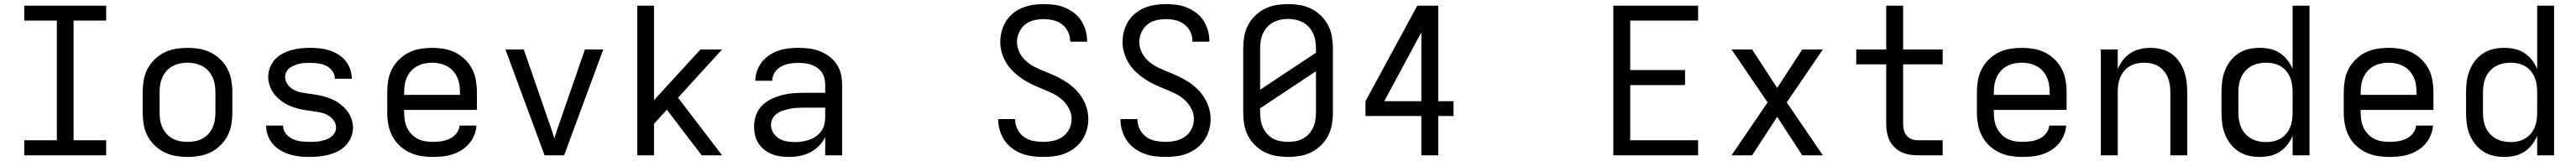

<svg xmlns="http://www.w3.org/2000/svg" viewBox="-20 -763 12640 791"><path d="M99 0V-74H259V-662H99V-735H501V-662H341V-74H501V0Z M900 8Q871 8 841.5 3Q812 -2 786 -15Q760 -28 738.5 -49Q717 -70 703.5 -96Q690 -122 685 -151.5Q680 -181 680 -210V-310Q680 -339 685 -368.5Q690 -398 703.5 -424Q717 -450 738.5 -471Q760 -492 786 -505Q812 -518 841.5 -523Q871 -528 900 -528Q929 -528 958.5 -523Q988 -518 1014 -505Q1040 -492 1061.5 -471Q1083 -450 1096.5 -424Q1110 -398 1115 -368.5Q1120 -339 1120 -310V-210Q1120 -181 1115 -151.5Q1110 -122 1096.5 -96Q1083 -70 1061.5 -49Q1040 -28 1014 -15Q988 -2 958.5 3Q929 8 900 8ZM900 -66Q919 -66 937.5 -69.5Q956 -73 973 -82Q990 -91 1002.5 -105Q1015 -119 1023 -136.5Q1031 -154 1034 -172.5Q1037 -191 1037 -210V-310Q1037 -329 1034 -347.5Q1031 -366 1023 -383.5Q1015 -401 1002.5 -415Q990 -429 973 -438Q956 -447 937.5 -451Q919 -455 900 -455Q881 -455 862.5 -451Q844 -447 827 -438Q810 -429 797.5 -415Q785 -401 777 -383.5Q769 -366 766 -347.5Q763 -329 763 -310V-210Q763 -191 766 -172.5Q769 -154 777 -136.5Q785 -119 797.5 -105Q810 -91 827 -82Q844 -73 862.5 -69.5Q881 -66 900 -66Z M1499 8Q1474 8 1450 5.5Q1426 3 1402.5 -4Q1379 -11 1357.5 -23.5Q1336 -36 1320 -54Q1304 -72 1295 -95.5Q1286 -119 1286 -143Q1286 -144 1286 -144.5Q1286 -145 1286 -146H1369Q1369 -146 1369 -145.5Q1369 -145 1369 -145Q1369 -131 1375.5 -118Q1382 -105 1392.5 -95.5Q1403 -86 1416 -80Q1429 -74 1442.5 -71Q1456 -68 1470.5 -67Q1485 -66 1499 -66Q1513 -66 1526.5 -66.5Q1540 -67 1553.5 -70Q1567 -73 1580 -77.5Q1593 -82 1604 -90Q1615 -98 1622 -110Q1629 -122 1629 -136Q1629 -155 1617.5 -171Q1606 -187 1589.5 -196.5Q1573 -206 1554 -210Q1535 -214 1516 -216.5Q1497 -219 1478 -222Q1459 -225 1440.5 -230Q1422 -235 1404.5 -242Q1387 -249 1371 -259.5Q1355 -270 1341 -283.5Q1327 -297 1317 -313Q1307 -329 1301.5 -347.5Q1296 -366 1296 -385Q1296 -409 1304.5 -431Q1313 -453 1329 -470.5Q1345 -488 1365.5 -499Q1386 -510 1408.5 -516.5Q1431 -523 1454.5 -525.5Q1478 -528 1501 -528Q1525 -528 1548.5 -525.5Q1572 -523 1594.5 -516Q1617 -509 1638 -496.5Q1659 -484 1674 -466Q1689 -448 1697.5 -425Q1706 -402 1706 -379Q1706 -378 1706 -377Q1706 -376 1706 -376H1623Q1623 -376 1623 -376.5Q1623 -377 1623 -377Q1623 -397 1610.5 -414Q1598 -431 1580 -440Q1562 -449 1541.5 -451.5Q1521 -454 1501 -454Q1488 -454 1475 -453.5Q1462 -453 1449.5 -450Q1437 -447 1424.5 -442Q1412 -437 1401.5 -429Q1391 -421 1385 -409.5Q1379 -398 1379 -385Q1379 -366 1390.5 -349.5Q1402 -333 1418.5 -323.5Q1435 -314 1453.5 -310Q1472 -306 1491 -303.5Q1510 -301 1529 -298Q1548 -295 1566.5 -290Q1585 -285 1603 -278Q1621 -271 1637 -260.5Q1653 -250 1667 -236.5Q1681 -223 1691 -207Q1701 -191 1706.5 -172.5Q1712 -154 1712 -135Q1712 -111 1702.5 -88.5Q1693 -66 1676.5 -48.5Q1660 -31 1638.5 -20Q1617 -9 1594 -3Q1571 3 1547 5.5Q1523 8 1499 8Z M2102 8Q2073 8 2043.5 3Q2014 -2 1987.5 -15Q1961 -28 1939.5 -48.5Q1918 -69 1904.5 -95.5Q1891 -122 1885.5 -151Q1880 -180 1880 -210V-310Q1880 -339 1885 -368.5Q1890 -398 1903.5 -424Q1917 -450 1938.5 -471Q1960 -492 1986 -505Q2012 -518 2041.5 -523Q2071 -528 2100 -528Q2129 -528 2158.5 -523Q2188 -518 2214 -505Q2240 -492 2261.5 -471Q2283 -450 2296.5 -424Q2310 -398 2315 -368.5Q2320 -339 2320 -310V-223H1963V-210Q1963 -191 1966 -172Q1969 -153 1977 -136Q1985 -119 1998.5 -104.5Q2012 -90 2028.5 -81.5Q2045 -73 2064 -69.5Q2083 -66 2102 -66Q2124 -66 2145 -69Q2166 -72 2185.5 -81Q2205 -90 2219 -107Q2233 -124 2235 -146H2318Q2316 -121 2306.5 -98Q2297 -75 2281 -56.5Q2265 -38 2244 -25Q2223 -12 2199.5 -4.5Q2176 3 2151.5 5.5Q2127 8 2102 8ZM1963 -297H2237V-310Q2237 -329 2234 -347.5Q2231 -366 2223 -383.5Q2215 -401 2202.5 -415Q2190 -429 2173 -438Q2156 -447 2137.5 -451Q2119 -455 2100 -455Q2081 -455 2062.5 -451Q2044 -447 2027 -438Q2010 -429 1997.5 -415Q1985 -401 1977 -383.5Q1969 -366 1966 -347.5Q1963 -329 1963 -310Z M2652 0 2460 -520H2550L2670 -173Q2678 -151 2685.5 -128.5Q2693 -106 2700 -83Q2707 -106 2714.5 -128.5Q2722 -151 2730 -173L2850 -520H2940L2748 0Z M3107 0V-735H3189V-271L3417 -520H3523L3307 -283L3523 0H3423L3252 -224L3189 -155V0Z M3851 8Q3830 8 3808.5 5Q3787 2 3767 -6Q3747 -14 3730 -27.5Q3713 -41 3701.5 -59Q3690 -77 3685 -98Q3680 -119 3680 -141Q3680 -169 3689 -195.5Q3698 -222 3717 -242Q3736 -262 3760.5 -274.5Q3785 -287 3812 -294.5Q3839 -302 3866.5 -304.5Q3894 -307 3921 -307H4029V-347Q4029 -363 4025 -379Q4021 -395 4012 -408Q4003 -421 3989.5 -430.5Q3976 -440 3961 -445Q3946 -450 3930 -452Q3914 -454 3898 -454Q3876 -454 3854.5 -450.5Q3833 -447 3813.5 -436.5Q3794 -426 3781.5 -407Q3769 -388 3769 -366H3686Q3686 -391 3694.5 -415Q3703 -439 3718.5 -458.5Q3734 -478 3755 -492Q3776 -506 3799.5 -514Q3823 -522 3848 -525Q3873 -528 3898 -528Q3925 -528 3951.5 -524.5Q3978 -521 4002.5 -511.5Q4027 -502 4048.5 -486Q4070 -470 4085 -448Q4100 -426 4106 -400Q4112 -374 4112 -347V0H4029V-90Q4018 -66 3998.5 -46.5Q3979 -27 3955 -14.5Q3931 -2 3904.5 3Q3878 8 3851 8ZM3882 -65Q3900 -65 3918 -68Q3936 -71 3953 -77Q3970 -83 3985 -94Q4000 -105 4010.5 -120Q4021 -135 4025 -153Q4029 -171 4029 -189V-234H3921Q3905 -234 3888 -233Q3871 -232 3855 -228.5Q3839 -225 3823 -220Q3807 -215 3793 -205.5Q3779 -196 3771 -181Q3763 -166 3763 -150Q3763 -129 3774 -111Q3785 -93 3802.5 -82.5Q3820 -72 3840.5 -68.5Q3861 -65 3882 -65Z M5099 8Q5072 8 5045 4.5Q5018 1 4993 -8.5Q4968 -18 4946 -34.5Q4924 -51 4909 -73Q4894 -95 4886 -121Q4878 -147 4878 -174Q4878 -175 4878 -176Q4878 -177 4878 -178H4961Q4961 -178 4961 -177Q4961 -176 4961 -176Q4961 -151 4972.5 -128Q4984 -105 5004 -90.5Q5024 -76 5049 -71Q5074 -66 5099 -66Q5124 -66 5149 -71.5Q5174 -77 5194.5 -91.5Q5215 -106 5226.5 -129.5Q5238 -153 5238 -179Q5238 -206 5224.5 -231Q5211 -256 5190.5 -274Q5170 -292 5145 -304Q5120 -316 5094 -326.5Q5068 -337 5043.5 -348.5Q5019 -360 4996 -375.5Q4973 -391 4953 -410Q4933 -429 4918.5 -452.5Q4904 -476 4896 -502.5Q4888 -529 4888 -557Q4888 -584 4895 -610Q4902 -636 4916 -658.5Q4930 -681 4951 -698Q4972 -715 4997 -725Q5022 -735 5048.5 -739Q5075 -743 5101 -743Q5127 -743 5153.5 -739.5Q5180 -736 5204 -726Q5228 -716 5249.5 -700Q5271 -684 5285 -662Q5299 -640 5306.5 -614.5Q5314 -589 5314 -562Q5314 -561 5314 -560Q5314 -559 5314 -558H5231Q5231 -559 5231 -559.5Q5231 -560 5231 -561Q5231 -585 5220.5 -607Q5210 -629 5191 -643.5Q5172 -658 5148.5 -663.5Q5125 -669 5101 -669Q5077 -669 5053 -663.5Q5029 -658 5010 -642.5Q4991 -627 4980.5 -604Q4970 -581 4970 -557Q4970 -529 4983 -504Q4996 -479 5017 -461Q5038 -443 5063 -431Q5088 -419 5113.5 -409Q5139 -399 5164 -387Q5189 -375 5212 -360Q5235 -345 5255 -325.5Q5275 -306 5289.5 -282.5Q5304 -259 5312 -232.5Q5320 -206 5320 -178Q5320 -151 5312.5 -124.5Q5305 -98 5290 -75.5Q5275 -53 5253 -36Q5231 -19 5205.5 -9Q5180 1 5153 4.5Q5126 8 5099 8Z M5699 8Q5672 8 5645 4.5Q5618 1 5593 -8.5Q5568 -18 5546 -34.5Q5524 -51 5509 -73Q5494 -95 5486 -121Q5478 -147 5478 -174Q5478 -175 5478 -176Q5478 -177 5478 -178H5561Q5561 -178 5561 -177Q5561 -176 5561 -176Q5561 -151 5572.5 -128Q5584 -105 5604 -90.5Q5624 -76 5649 -71Q5674 -66 5699 -66Q5724 -66 5749 -71.5Q5774 -77 5794.5 -91.5Q5815 -106 5826.5 -129.5Q5838 -153 5838 -179Q5838 -206 5824.5 -231Q5811 -256 5790.5 -274Q5770 -292 5745 -304Q5720 -316 5694 -326.5Q5668 -337 5643.5 -348.5Q5619 -360 5596 -375.5Q5573 -391 5553 -410Q5533 -429 5518.5 -452.5Q5504 -476 5496 -502.5Q5488 -529 5488 -557Q5488 -584 5495 -610Q5502 -636 5516 -658.5Q5530 -681 5551 -698Q5572 -715 5597 -725Q5622 -735 5648.5 -739Q5675 -743 5701 -743Q5727 -743 5753.5 -739.5Q5780 -736 5804 -726Q5828 -716 5849.5 -700Q5871 -684 5885 -662Q5899 -640 5906.5 -614.5Q5914 -589 5914 -562Q5914 -561 5914 -560Q5914 -559 5914 -558H5831Q5831 -559 5831 -559.5Q5831 -560 5831 -561Q5831 -585 5820.5 -607Q5810 -629 5791 -643.5Q5772 -658 5748.5 -663.5Q5725 -669 5701 -669Q5677 -669 5653 -663.5Q5629 -658 5610 -642.5Q5591 -627 5580.5 -604Q5570 -581 5570 -557Q5570 -529 5583 -504Q5596 -479 5617 -461Q5638 -443 5663 -431Q5688 -419 5713.5 -409Q5739 -399 5764 -387Q5789 -375 5812 -360Q5835 -345 5855 -325.5Q5875 -306 5889.5 -282.5Q5904 -259 5912 -232.5Q5920 -206 5920 -178Q5920 -151 5912.5 -124.5Q5905 -98 5890 -75.5Q5875 -53 5853 -36Q5831 -19 5805.5 -9Q5780 1 5753 4.5Q5726 8 5699 8Z M6300 8Q6271 8 6241.5 3Q6212 -2 6186 -15Q6160 -28 6138.5 -49Q6117 -70 6103.5 -96Q6090 -122 6085 -151.5Q6080 -181 6080 -210V-525Q6080 -554 6085 -583.5Q6090 -613 6103.5 -639Q6117 -665 6138.5 -686Q6160 -707 6186 -720Q6212 -733 6241.5 -738Q6271 -743 6300 -743Q6329 -743 6358.5 -738Q6388 -733 6414 -720Q6440 -707 6461.5 -686Q6483 -665 6496.5 -639Q6510 -613 6515 -583.5Q6520 -554 6520 -525V-210Q6520 -181 6515 -151.5Q6510 -122 6496.5 -96Q6483 -70 6461.5 -49Q6440 -28 6414 -15Q6388 -2 6358.5 3Q6329 8 6300 8ZM6163 -322 6437 -504V-525Q6437 -544 6434 -562.5Q6431 -581 6423 -598.5Q6415 -616 6402.5 -630Q6390 -644 6373 -653Q6356 -662 6337.5 -666Q6319 -670 6300 -670Q6281 -670 6262.5 -666Q6244 -662 6227 -653Q6210 -644 6197.5 -630Q6185 -616 6177 -598.5Q6169 -581 6166 -562.5Q6163 -544 6163 -525ZM6300 -66Q6319 -66 6337.5 -69.5Q6356 -73 6373 -82Q6390 -91 6402.5 -105Q6415 -119 6423 -136.5Q6431 -154 6434 -172.5Q6437 -191 6437 -210V-413L6163 -231V-210Q6163 -191 6166 -172.5Q6169 -154 6177 -136.5Q6185 -119 6197.5 -105Q6210 -91 6227 -82Q6244 -73 6262.5 -69.5Q6281 -66 6300 -66Z M6954 0V-193H6680V-266L6934 -735H7037V-266H7112V-193H7037V0ZM6772 -266H6954V-604Z M7896 0V-735H8312V-662H7979V-419H8248V-345H7979V-74H8312V0Z M8476 0 8653 -260 8476 -520H8577L8700 -331L8823 -520H8924L8747 -260L8924 0H8823L8700 -189L8577 0Z M9390 0Q9369 0 9348.5 -3.5Q9328 -7 9309 -16Q9290 -25 9275 -40Q9260 -55 9251 -74Q9242 -93 9238.5 -113.5Q9235 -134 9235 -155V-447H9088V-520H9235V-735H9318V-520H9512V-447H9318V-155Q9318 -139 9321.5 -124Q9325 -109 9335 -97Q9345 -85 9359.5 -79.5Q9374 -74 9390 -74H9512V0Z M9902 8Q9873 8 9843.5 3Q9814 -2 9787.5 -15Q9761 -28 9739.5 -48.5Q9718 -69 9704.5 -95.5Q9691 -122 9685.5 -151Q9680 -180 9680 -210V-310Q9680 -339 9685 -368.5Q9690 -398 9703.5 -424Q9717 -450 9738.5 -471Q9760 -492 9786 -505Q9812 -518 9841.5 -523Q9871 -528 9900 -528Q9929 -528 9958.5 -523Q9988 -518 10014 -505Q10040 -492 10061.5 -471Q10083 -450 10096.5 -424Q10110 -398 10115 -368.5Q10120 -339 10120 -310V-223H9763V-210Q9763 -191 9766 -172Q9769 -153 9777 -136Q9785 -119 9798.5 -104.5Q9812 -90 9828.5 -81.5Q9845 -73 9864 -69.5Q9883 -66 9902 -66Q9924 -66 9945 -69Q9966 -72 9985.5 -81Q10005 -90 10019 -107Q10033 -124 10035 -146H10118Q10116 -121 10106.5 -98Q10097 -75 10081 -56.5Q10065 -38 10044 -25Q10023 -12 9999.5 -4.5Q9976 3 9951.5 5.5Q9927 8 9902 8ZM9763 -297H10037V-310Q10037 -329 10034 -347.5Q10031 -366 10023 -383.5Q10015 -401 10002.5 -415Q9990 -429 9973 -438Q9956 -447 9937.5 -451Q9919 -455 9900 -455Q9881 -455 9862.5 -451Q9844 -447 9827 -438Q9810 -429 9797.5 -415Q9785 -401 9777 -383.5Q9769 -366 9766 -347.5Q9763 -329 9763 -310Z M10288 0V-520H10371V-424Q10381 -448 10397 -468.5Q10413 -489 10434 -502.5Q10455 -516 10480.5 -522Q10506 -528 10532 -528Q10558 -528 10584.5 -521.5Q10611 -515 10633 -500Q10655 -485 10671 -462.5Q10687 -440 10696 -415Q10705 -390 10708.5 -363.5Q10712 -337 10712 -310V0H10629V-310Q10629 -328 10626.5 -346.5Q10624 -365 10617 -382Q10610 -399 10598 -413.5Q10586 -428 10570.5 -437.5Q10555 -447 10536.5 -451Q10518 -455 10500 -455Q10482 -455 10463.5 -451Q10445 -447 10429.5 -437.5Q10414 -428 10402 -413.5Q10390 -399 10383 -382Q10376 -365 10373.5 -346.5Q10371 -328 10371 -310V0Z M11068 8Q11040 8 11013.5 2Q10987 -4 10964 -19Q10941 -34 10924 -56Q10907 -78 10897 -103.5Q10887 -129 10883.5 -156Q10880 -183 10880 -210V-310Q10880 -337 10883.5 -364Q10887 -391 10897 -416.5Q10907 -442 10924 -464Q10941 -486 10964 -501Q10987 -516 11013.5 -522Q11040 -528 11068 -528Q11093 -528 11118.5 -522.5Q11144 -517 11165.5 -503Q11187 -489 11203 -468.5Q11219 -448 11229 -424V-735H11312V0H11229V-96Q11219 -72 11203 -51.5Q11187 -31 11165.5 -17Q11144 -3 11118.5 2.5Q11093 8 11068 8ZM11099 -65Q11118 -65 11136 -69Q11154 -73 11170 -82.5Q11186 -92 11198 -106.5Q11210 -121 11217 -138Q11224 -155 11226.5 -173.5Q11229 -192 11229 -210V-310Q11229 -328 11226.5 -346.5Q11224 -365 11217 -382Q11210 -399 11198 -413.5Q11186 -428 11170 -437.5Q11154 -447 11136 -451Q11118 -455 11099 -455Q11080 -455 11061.5 -451Q11043 -447 11026.5 -438Q11010 -429 10997 -414.5Q10984 -400 10976.5 -383Q10969 -366 10966 -347.5Q10963 -329 10963 -310V-210Q10963 -191 10966 -172.5Q10969 -154 10976.5 -137Q10984 -120 10997 -105.5Q11010 -91 11026.5 -82Q11043 -73 11061.5 -69Q11080 -65 11099 -65Z M11702 8Q11673 8 11643.5 3Q11614 -2 11587.5 -15Q11561 -28 11539.5 -48.5Q11518 -69 11504.5 -95.5Q11491 -122 11485.5 -151Q11480 -180 11480 -210V-310Q11480 -339 11485 -368.5Q11490 -398 11503.5 -424Q11517 -450 11538.5 -471Q11560 -492 11586 -505Q11612 -518 11641.5 -523Q11671 -528 11700 -528Q11729 -528 11758.5 -523Q11788 -518 11814 -505Q11840 -492 11861.5 -471Q11883 -450 11896.5 -424Q11910 -398 11915 -368.5Q11920 -339 11920 -310V-223H11563V-210Q11563 -191 11566 -172Q11569 -153 11577 -136Q11585 -119 11598.5 -104.5Q11612 -90 11628.5 -81.5Q11645 -73 11664 -69.5Q11683 -66 11702 -66Q11724 -66 11745 -69Q11766 -72 11785.5 -81Q11805 -90 11819 -107Q11833 -124 11835 -146H11918Q11916 -121 11906.5 -98Q11897 -75 11881 -56.5Q11865 -38 11844 -25Q11823 -12 11799.5 -4.5Q11776 3 11751.5 5.5Q11727 8 11702 8ZM11563 -297H11837V-310Q11837 -329 11834 -347.5Q11831 -366 11823 -383.5Q11815 -401 11802.5 -415Q11790 -429 11773 -438Q11756 -447 11737.5 -451Q11719 -455 11700 -455Q11681 -455 11662.5 -451Q11644 -447 11627 -438Q11610 -429 11597.5 -415Q11585 -401 11577 -383.5Q11569 -366 11566 -347.5Q11563 -329 11563 -310Z M12268 8Q12240 8 12213.5 2Q12187 -4 12164 -19Q12141 -34 12124 -56Q12107 -78 12097 -103.5Q12087 -129 12083.5 -156Q12080 -183 12080 -210V-310Q12080 -337 12083.5 -364Q12087 -391 12097 -416.5Q12107 -442 12124 -464Q12141 -486 12164 -501Q12187 -516 12213.5 -522Q12240 -528 12268 -528Q12293 -528 12318.5 -522.5Q12344 -517 12365.5 -503Q12387 -489 12403 -468.5Q12419 -448 12429 -424V-735H12512V0H12429V-96Q12419 -72 12403 -51.5Q12387 -31 12365.5 -17Q12344 -3 12318.5 2.5Q12293 8 12268 8ZM12299 -65Q12318 -65 12336 -69Q12354 -73 12370 -82.5Q12386 -92 12398 -106.5Q12410 -121 12417 -138Q12424 -155 12426.5 -173.5Q12429 -192 12429 -210V-310Q12429 -328 12426.5 -346.5Q12424 -365 12417 -382Q12410 -399 12398 -413.5Q12386 -428 12370 -437.5Q12354 -447 12336 -451Q12318 -455 12299 -455Q12280 -455 12261.5 -451Q12243 -447 12226.5 -438Q12210 -429 12197 -414.5Q12184 -400 12176.5 -383Q12169 -366 12166 -347.5Q12163 -329 12163 -310V-210Q12163 -191 12166 -172.5Q12169 -154 12176.5 -137Q12184 -120 12197 -105.5Q12210 -91 12226.5 -82Q12243 -73 12261.5 -69Q12280 -65 12299 -65Z"/></svg>

Font: Iosevka SS04 Extended
Style: Regular
Weight: 400
Width: 7
Monospace: yes
Designer: Belleve Invis
Foundry: Belleve Invis
Version: Version 19.0.0; ttfautohint (v1.8.4)